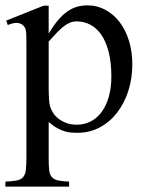

<svg xmlns="http://www.w3.org/2000/svg" viewBox="-26 -480 546 715"><path d="M466.8 -240.7Q466.8 -188 451.9 -141.6Q437 -95.2 409.9 -60.3Q382.8 -25.4 345.2 -5.4Q307.6 14.6 261.7 14.6Q251 14.6 238.8 13.7Q226.6 12.7 213.4 8.5Q200.2 4.4 185.5 -3.7Q170.9 -11.7 155.3 -25.9V109.4Q155.3 135.7 157 152.3Q158.7 168.9 166.3 178.5Q173.8 188 189.2 191.7Q204.6 195.3 231.4 196.3V214.8H-5.9V196.3Q21.5 195.3 37.1 191.9Q52.7 188.5 60.5 179Q68.4 169.4 70.3 152.3Q72.3 135.3 72.3 107.4V-315.9Q72.3 -334.5 72 -346.4Q71.8 -358.4 70.3 -366.5Q68.8 -374.5 65.4 -379.4Q62 -384.3 56.2 -388.7Q48.3 -394 36.4 -394.8Q24.4 -395.5 2.9 -386.7L-2.9 -403.3L136.7 -459H155.3V-354.5Q172.4 -383.8 189.5 -404.1Q206.5 -424.3 224.1 -436.8Q241.7 -449.2 260.3 -454.6Q278.8 -460 299.3 -460Q336.4 -460 367.2 -443.1Q397.9 -426.3 420.2 -396.7Q442.4 -367.2 454.6 -327.1Q466.8 -287.1 466.8 -240.7ZM388.7 -194.3Q388.7 -248.5 378.4 -287.6Q368.2 -326.7 350.6 -351.6Q333 -376.5 309.6 -388.4Q286.1 -400.4 259.8 -400.4Q245.1 -400.4 232.7 -394.8Q220.2 -389.2 208 -379.2Q195.8 -369.1 183.1 -355.5Q170.4 -341.8 155.3 -325.2V-157.7Q155.3 -105.5 159.7 -86.4Q163.1 -73.7 170.9 -61Q178.7 -48.3 191.4 -38.3Q204.1 -28.3 221.2 -22Q238.3 -15.6 259.8 -15.6Q288.6 -15.6 312.3 -28.1Q335.9 -40.5 352.8 -63.5Q369.6 -86.4 379.2 -119.6Q388.7 -152.8 388.7 -194.3Z"/></svg>

Font: Doulos SIL Compact
Style: Regular
Weight: 400
Designer: Walt Agee, Victor Gaultney, Peter Martin, Debbi Hosken
Foundry: SIL International
Version: Version 4.110; 2011; Maintenance release ; LnSpcTght